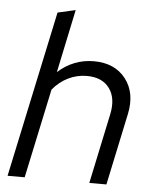

<svg xmlns="http://www.w3.org/2000/svg" viewBox="-52 -761 643 805"><g transform="rotate(5 269.5 -358.5)"><path d="M10 0 159 -700 234 -717 178 -451Q210 -480 248 -495Q286 -510 329 -510Q417 -510 463 -451Q509 -392 490 -302L426 0H354L416 -293Q431 -362 400.5 -404Q370 -446 305 -446Q264 -446 227 -428Q190 -410 162 -376L82 0Z"/></g></svg>

Font: Red Hat Display
Style: Italic
Weight: 400
Italic angle: -12°
Designer: Pentagram / MCKL
Foundry: Pentagram / MCKL
Version: Version 1.003; Red Hat Display Italic